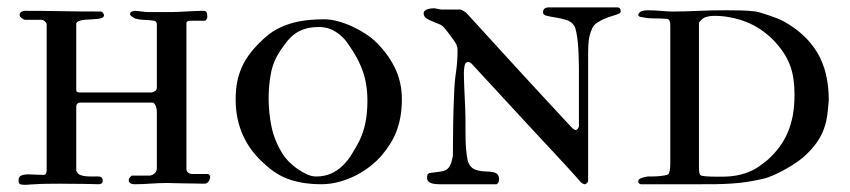

<svg xmlns="http://www.w3.org/2000/svg" viewBox="-20 -499 2303 520"><path d="M30.3 -10.7Q30.3 -20.5 37.4 -23.4Q44.4 -26.4 54.2 -26.9Q57.1 -26.9 62.7 -26.6Q68.4 -26.4 74.7 -26.1Q81.1 -25.9 87.4 -25.6Q93.8 -25.4 98.1 -25.4Q106.4 -25.4 106.4 -38.1V-433.1Q106.4 -436.5 101.8 -440.9Q97.2 -445.3 92.8 -445.3H48.3Q44.9 -445.3 39.1 -449.7Q33.2 -454.1 33.2 -458.5Q33.2 -464.4 38.1 -467Q43 -469.7 47.4 -469.7Q67.9 -469.7 92.5 -469.5Q117.2 -469.2 144 -468.8Q170.9 -468.3 198 -468Q225.1 -467.8 251 -467.8Q256.3 -467.8 259 -464.1Q261.7 -460.4 261.7 -458Q261.7 -453.1 256.8 -450.9Q252 -448.7 244.1 -447.8Q236.3 -446.8 227.3 -446.5Q218.3 -446.3 210 -445.6Q201.7 -444.8 195.3 -442.6Q189 -440.4 186.5 -436V-254.9Q186.5 -248.5 195.8 -248.5H389.6Q394 -248.5 399.4 -252.2Q404.8 -255.9 404.8 -261.2V-432.6Q404.8 -441.4 397 -442.9Q384.3 -444.8 371.6 -445.1Q358.9 -445.3 346.2 -448.7Q340.8 -451.2 336.4 -454.8Q332 -458.5 332 -460.4Q332 -465.8 337.4 -467.8Q342.8 -469.7 344.7 -469.7Q347.2 -469.7 352.1 -469.2Q356.9 -468.8 362.5 -468Q368.2 -467.3 373 -466.8Q377.9 -466.3 380.9 -466.3H441.9Q450.7 -466.3 462.2 -466.8Q473.6 -467.3 485.6 -468Q497.6 -468.8 509.5 -469.2Q521.5 -469.7 530.8 -469.7Q538.1 -469.7 539.8 -465.1Q541.5 -460.4 541.5 -452.6Q541.5 -450.2 539.3 -446.5Q537.1 -442.9 534.7 -442.9H496.1Q484.9 -442.9 484.9 -436V-40.5Q484.9 -35.2 489.7 -31.5Q494.6 -27.8 500 -27.8H543Q545.4 -27.8 547.4 -24.9Q549.3 -22 549.3 -19.5Q548.3 -11.7 544.2 -6.6Q540 -1.5 533.2 -1.5Q521 -1.5 506.8 -2Q492.7 -2.4 478 -2.4Q464.8 -2.4 452.6 -2.9Q440.4 -3.4 433.6 -3.4Q419.9 -3.4 408.9 -2.9Q397.9 -2.4 387.7 -1.7Q377.4 -1 366.9 -0.5Q356.4 0 343.8 0Q338.4 0 333.5 -2.4Q328.6 -4.9 328.6 -11.7Q328.6 -14.2 332 -18.8Q335.4 -23.4 337.9 -23.4H384.3Q391.1 -23.4 397.9 -28.8Q404.8 -34.2 404.8 -43.9V-194.3Q404.8 -205.1 401.4 -212.9Q397.9 -220.7 393.1 -221.2H198.7Q186.5 -221.2 186.5 -209.5V-37.1Q189.9 -29.3 193.4 -27.1Q196.8 -24.9 204.6 -22.9Q209 -22 214.1 -21.5Q219.2 -21 225.6 -21H237.3H246.6Q258.3 -21 258.3 -9.3Q258.3 0 246.1 0Q241.2 0 229.7 -0.5Q218.3 -1 202.6 -1Q188 -1 172.1 -1.2Q156.2 -1.5 142.6 -1.5Q119.6 -1.5 104.7 -1.2Q89.8 -1 75.2 0Q67.4 0 61.3 0.7Q55.2 1.5 47.4 1.5Q39.1 1.5 34.7 0Q30.3 -1.5 30.3 -10.7Z M618.2 -230Q618.2 -258.8 623.5 -282.5Q628.9 -306.2 639.6 -326.7Q650.4 -347.2 666.3 -365.5Q682.1 -383.8 702.6 -401.4Q718.8 -415 737.3 -423.8Q755.9 -432.6 775.6 -437.7Q795.4 -442.9 816.4 -444.8Q837.4 -446.8 857.9 -446.8Q875.5 -446.8 895.3 -441.4Q915 -436 933.6 -427.5Q952.1 -418.9 967.8 -408.9Q983.4 -398.9 993.7 -389.6Q1029.3 -356 1048.8 -316.7Q1068.4 -277.3 1068.4 -230.5Q1068.4 -205.1 1064.7 -183.8Q1061 -162.6 1054 -144Q1046.9 -125.5 1036.4 -108.9Q1025.9 -92.3 1012.2 -76.2Q999.5 -62 982.2 -48.3Q964.8 -34.7 943.8 -23.9Q922.9 -13.2 898.7 -6.6Q874.5 0 848.6 0Q804.2 0 766.8 -12Q729.5 -23.9 697.3 -54.2Q618.2 -123 618.2 -230ZM844.2 -425.8Q822.3 -425.8 806.9 -421.1Q791.5 -416.5 779.5 -408Q767.6 -399.4 757.8 -387.2Q748 -375 737.8 -359.9Q719.2 -331.1 713.4 -298.6Q707.5 -266.1 707.5 -232.9Q707.5 -194.8 715.1 -157Q722.7 -119.1 744.6 -83.5Q750.5 -73.2 761.2 -62.3Q772 -51.3 784.7 -42.2Q797.4 -33.2 810.8 -27.1Q824.2 -21 835.9 -21Q858.9 -21 876.2 -28.8Q893.6 -36.6 907.2 -49.6Q920.9 -62.5 931.4 -79.3Q941.9 -96.2 951.7 -114.3Q963.9 -138.2 969.5 -165.8Q975.1 -193.4 975.1 -225.6Q975.1 -248.5 971.9 -268.6Q968.8 -288.6 962.2 -307.1Q955.6 -325.7 945.8 -343.5Q936 -361.3 922.9 -379.9Q909.7 -399.9 889.4 -412.8Q869.1 -425.8 844.2 -425.8Z M1170.4 0Q1165.5 0 1159.7 -0.5Q1153.8 -1 1148.7 -2.7Q1143.6 -4.4 1140.1 -7.8Q1136.7 -11.2 1136.7 -17.1Q1136.7 -21.5 1137.5 -24.9Q1138.2 -28.3 1142.6 -30.3Q1158.2 -32.7 1168.7 -33.7Q1179.2 -34.7 1186.5 -38.1Q1193.8 -41.5 1198.5 -50Q1203.1 -58.6 1206.5 -76.2Q1206.5 -117.7 1207.3 -161.6Q1208 -205.6 1210 -246.6Q1210.9 -276.4 1215.1 -304.4Q1219.2 -332.5 1219.2 -362.3Q1219.2 -367.7 1218.8 -370.1Q1218.3 -372.6 1215.8 -379.4Q1214.4 -381.8 1210 -388.4Q1205.6 -395 1200.2 -402.1Q1194.8 -409.2 1189.7 -415.8Q1184.6 -422.4 1182.1 -424.8Q1177.2 -430.7 1168 -434.3Q1158.7 -438 1149.7 -441.7Q1140.6 -445.3 1134 -450Q1127.4 -454.6 1127.4 -462.9Q1127.4 -467.3 1130.6 -470Q1133.8 -472.7 1138.4 -474.1Q1143.1 -475.6 1147.7 -476.1Q1152.3 -476.6 1155.3 -476.6Q1156.2 -476.6 1159.2 -476.1Q1162.1 -475.6 1165.5 -474.9Q1168.9 -474.1 1171.9 -473.6Q1174.8 -473.1 1176.3 -473.1H1228Q1230.5 -472.2 1235.8 -469Q1241.2 -465.8 1243.2 -463.9Q1280.3 -423.3 1315.9 -384.3Q1351.6 -345.2 1386.5 -307.1Q1421.4 -269 1456.3 -231.4Q1491.2 -193.8 1526.9 -155.3Q1529.3 -152.8 1531.2 -150.9Q1533.2 -149.4 1535.2 -148.2Q1537.1 -147 1538.6 -147Q1543 -147 1545.4 -151.1Q1547.9 -155.3 1547.9 -156.2V-274.4V-315.9Q1547.9 -333 1547.1 -350.6Q1546.4 -368.2 1544.9 -383.5Q1543.5 -398.9 1541 -411.1Q1538.6 -423.3 1535.2 -429.2Q1528.3 -440.4 1514.2 -444.8Q1500 -449.2 1485.8 -451.4Q1471.7 -453.6 1461.2 -456.1Q1450.7 -458.5 1450.7 -465.3Q1450.7 -479 1466.8 -479H1651.9Q1661.1 -479 1661.1 -467.8Q1661.1 -462.9 1650.4 -459.7Q1639.6 -456.5 1626 -451.7Q1612.3 -446.8 1599.4 -439Q1586.4 -431.2 1582 -417.5Q1576.7 -405.3 1574.7 -391.1Q1572.8 -377 1572.8 -352.1V-10.3Q1572.8 -5.9 1569.3 -2.9Q1565.9 0 1564 0Q1557.6 0 1549.8 -9.3Q1547.9 -11.7 1537.4 -23.4Q1526.9 -35.2 1510.3 -53.2Q1493.7 -71.3 1472.2 -94.2Q1450.7 -117.2 1427.2 -142.6Q1403.8 -168 1379.4 -194.3Q1355 -220.7 1332.5 -245.1Q1310.1 -269.5 1290.3 -290.8Q1270.5 -312 1256.8 -327.1Q1252 -331.1 1248 -331.1Q1240.2 -331.1 1238.3 -321.3Q1236.3 -311.5 1236.3 -300.8Q1236.3 -295.9 1236.6 -286.4Q1236.8 -276.9 1237.3 -264.4Q1237.8 -252 1238.5 -238Q1239.3 -224.1 1239.7 -211.2Q1240.2 -198.2 1240.5 -187.5Q1240.7 -176.8 1240.7 -170.4V-147Q1240.7 -135.7 1241 -121.6Q1241.2 -107.4 1242.4 -93.8Q1243.7 -80.1 1245.8 -68.8Q1248 -57.6 1252.4 -51.8Q1257.3 -43.9 1265.1 -40.5Q1272.9 -37.1 1281.7 -35.9Q1290.5 -34.7 1299.6 -34.4Q1308.6 -34.2 1315.7 -32.7Q1322.8 -31.2 1327.1 -27.1Q1331.5 -22.9 1331.5 -14.2Q1331.5 -9.8 1330.8 -7.1Q1330.1 -4.4 1325.2 0Z M1708.5 -8.3Q1708.5 -11.7 1712.2 -14.2Q1715.8 -16.6 1720.7 -18.1Q1725.6 -19.5 1729.7 -20.3Q1733.9 -21 1735.4 -21H1746.6Q1752.4 -21 1759 -21.5Q1765.6 -22 1772 -22.7Q1778.3 -23.4 1783 -24.4Q1787.6 -25.4 1789.6 -26.9Q1795.4 -32.7 1795.4 -56.6V-430.2Q1795.4 -446.3 1787.1 -447.8Q1771.5 -449.2 1750.5 -449.2Q1739.7 -449.2 1730.7 -450.4Q1721.7 -451.7 1713.4 -453.6Q1708.5 -455.1 1708.5 -459.5Q1711.9 -467.3 1719 -469.2Q1726.1 -471.2 1733.9 -471.2Q1751 -471.2 1770 -469.5Q1789.1 -467.8 1802.2 -467.8Q1834.5 -467.8 1868.9 -469.5Q1903.3 -471.2 1946.8 -471.2Q1967.8 -471.2 1987.5 -470.7Q2007.3 -470.2 2026.9 -467.8Q2032.7 -466.8 2043.2 -463.6Q2053.7 -460.4 2065.2 -456.5Q2076.7 -452.6 2086.7 -448.5Q2096.7 -444.3 2101.1 -441.9Q2162.1 -408.7 2193.4 -356.7Q2224.6 -304.7 2224.6 -228Q2223.1 -207.5 2220.7 -188.5Q2218.3 -169.4 2211.7 -150.6Q2205.1 -131.8 2191.9 -112.8Q2178.7 -93.8 2155.3 -72.8Q2142.1 -62 2127.4 -52.7Q2112.8 -43.5 2098.9 -36.1Q2085 -28.8 2073 -23.7Q2061 -18.6 2052.2 -16.1Q2028.3 -10.3 2006.3 -6.8Q1984.4 -3.4 1962.9 -2Q1941.4 -0.5 1919.2 -0.2Q1897 0 1872.6 0H1788.6H1715.3Q1708.5 -1.5 1708.5 -8.3ZM1873 -47.4Q1873 -39.1 1873.8 -32.5Q1874.5 -25.9 1878.9 -23.4Q1882.8 -22.5 1889.4 -21.7Q1896 -21 1904.1 -20.8Q1912.1 -20.5 1920.2 -20.5Q1928.2 -20.5 1935.1 -20.5Q1958.5 -20.5 1976.8 -24.2Q1995.1 -27.8 2010 -34.2Q2024.9 -40.5 2036.9 -49.1Q2048.8 -57.6 2060.1 -66.9Q2077.6 -83 2091.1 -101.1Q2104.5 -119.1 2113.5 -140.4Q2122.6 -161.6 2127.2 -186.8Q2131.8 -211.9 2131.8 -242.7Q2131.8 -265.6 2128.9 -285.4Q2126 -305.2 2119.4 -322.8Q2112.8 -340.3 2102.1 -356.4Q2091.3 -372.6 2076.2 -388.7Q2059.1 -406.2 2039.8 -419.2Q2020.5 -432.1 1999.5 -440.2Q1978.5 -448.2 1957.3 -452.1Q1936 -456.1 1915.5 -456.1Q1902.8 -456.1 1892.1 -452.9Q1881.3 -449.7 1873 -437.5Z"/></svg>

Font: IM FELL French Canon SC
Style: Regular
Weight: 400
Designer: Igino Marini
Foundry: Igino Marini
Version: 3.00